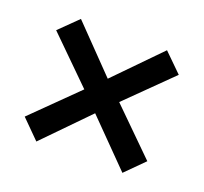

<svg xmlns="http://www.w3.org/2000/svg" viewBox="-76 -594 577 543"><g transform="rotate(20 212.5 -322.5)"><path d="M211 -270 341 -138 396 -193 264 -323 396 -453 341 -507 211 -374 82 -507 27 -453 159 -323 27 -193 82 -138Z"/></g></svg>

Font: Noto Sans Devanagari ExtraCondensed Medium
Style: Regular
Weight: 500
Width: 2
Designer: Jelle Bosma - Monotype Design Team
Foundry: Monotype Imaging Inc.
Version: Version 2.004